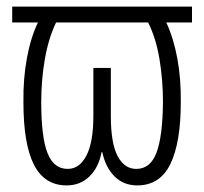

<svg xmlns="http://www.w3.org/2000/svg" viewBox="-20 -552 619 582"><path d="M182 10Q115 10 83 -52.5Q51 -115 51 -242Q50 -313 61.5 -375.5Q73 -438 95 -484H17V-532H562V-484H484Q506 -437 517.5 -375Q529 -313 528 -242Q528 -120 496.5 -55Q465 10 396 10Q355 10 327.5 -17Q300 -44 290 -91H288Q279 -44 251 -17Q223 10 182 10ZM185 -40Q221 -40 242 -80.5Q263 -121 263 -200V-346H316V-200Q316 -118 336.5 -79Q357 -40 393 -40Q436 -40 454.5 -89.5Q473 -139 474 -242Q474 -309 463.5 -372.5Q453 -436 429 -484H150Q127 -436 116 -373Q105 -310 105 -243Q105 -136 124 -88Q143 -40 185 -40Z"/></svg>

Font: Noto Sans Condensed Light
Style: Regular
Weight: 300
Width: 3
Designer: Monotype Design Team
Foundry: Monotype Imaging Inc.
Version: Version 2.013; ttfautohint (v1.8.4.7-5d5b)